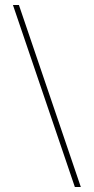

<svg xmlns="http://www.w3.org/2000/svg" viewBox="-20 -742 376 772"><path d="M56 -722H32L281 10H305Z"/></svg>

Font: Sprat Extended Thin
Style: Regular
Weight: 100
Width: 9
Designer: Ethan Nakache
Foundry: Collletttivo
Version: Version 2.000;Glyphs 3.2 (3217)